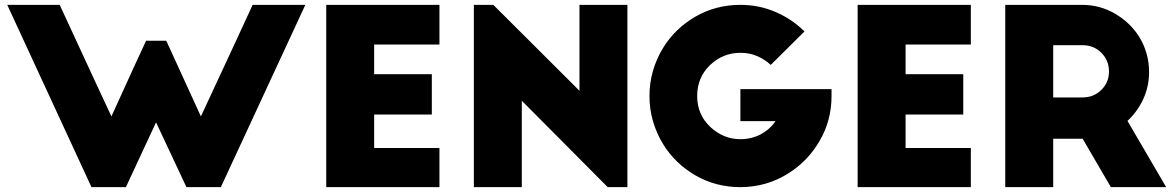

<svg xmlns="http://www.w3.org/2000/svg" viewBox="-20 -770 4839 790"><path d="M747.1 0Q755.9 0 782.2 0Q809.6 0 888.7 0Q975.6 -187.5 1236.3 -750Q1181.6 -750 1019.5 -750Q966.8 -634.8 806.6 -291Q771.5 -369.1 664.1 -602.5Q643.6 -602.5 581.1 -602.5Q544.9 -525.4 438.5 -291Q384.8 -405.3 225.6 -750Q171.9 -750 9.8 -750Q96.7 -562.5 356.4 0Q391.6 0 498 0Q529.3 -66.4 622.1 -266.6Q653.3 -200.2 747.1 0Z M1322.3 0Q1351.6 0 1438.5 0Q1526.4 0 1788.1 0Q1788.1 -40 1788.1 -161.1Q1720.7 -161.1 1519.5 -161.1Q1519.5 -195.3 1519.5 -298.8Q1578.1 -298.8 1756.8 -298.8Q1756.8 -340.8 1756.8 -464.8Q1697.3 -464.8 1519.5 -464.8Q1519.5 -495.1 1519.5 -586.9Q1585.9 -586.9 1788.1 -586.9Q1788.1 -627.9 1788.1 -750Q1671.9 -750 1322.3 -750Q1322.3 -703.1 1322.3 -561.5Q1322.3 -421.9 1322.3 0Z M2561.5 0Q2561.5 -187.5 2561.5 -750Q2512.7 -750 2364.3 -750Q2364.3 -661.1 2364.3 -396.5Q2275.4 -484.4 2009.8 -750Q1989.3 -750 1929.7 -750Q1929.7 -703.1 1929.7 -561.5Q1929.7 -421.9 1929.7 0Q1941.4 0 1979.5 0Q2015.6 0 2127 0Q2127 -88.9 2127 -355.5Q2214.8 -266.6 2480.5 0Q2501 0 2561.5 0Z M3026.4 -403.3Q3026.4 -370.1 3026.4 -271.5Q3062.5 -271.5 3170.9 -271.5Q3147.5 -237.3 3109.4 -216.8Q3070.3 -197.3 3026.4 -197.3Q2957 -197.3 2903.3 -247.1Q2848.6 -297.9 2848.6 -375Q2848.6 -452.1 2902.3 -502.9Q2955.1 -552.7 3026.4 -552.7Q3064.5 -552.7 3095.7 -539.1Q3127 -525.4 3151.4 -502.9Q3197.3 -548.8 3290 -640.6Q3239.3 -691.4 3170.9 -720.7Q3103.5 -750 3026.4 -750Q2924.8 -750 2840.8 -701.2Q2756.8 -652.3 2708 -572.3Q2681.6 -529.3 2667 -479.5Q2652.3 -429.7 2652.3 -375Q2652.3 -320.3 2667 -270.5Q2681.6 -220.7 2708 -177.7Q2756.8 -97.7 2840.8 -48.8Q2924.8 0 3026.4 0Q3080.1 0 3130.9 -14.6Q3180.7 -29.3 3223.6 -56.6Q3303.7 -106.4 3352.5 -190.4Q3401.4 -274.4 3401.4 -375Q3401.4 -384.8 3401.4 -403.3Q3307.6 -403.3 3026.4 -403.3Z M3508.8 0Q3538.1 0 3625 0Q3712.9 0 3974.6 0Q3974.6 -40 3974.6 -161.1Q3907.2 -161.1 3706.1 -161.1Q3706.1 -195.3 3706.1 -298.8Q3764.6 -298.8 3943.4 -298.8Q3943.4 -340.8 3943.4 -464.8Q3883.8 -464.8 3706.1 -464.8Q3706.1 -495.1 3706.1 -586.9Q3772.5 -586.9 3974.6 -586.9Q3974.6 -627.9 3974.6 -750Q3858.4 -750 3508.8 -750Q3508.8 -703.1 3508.8 -561.5Q3508.8 -421.9 3508.8 0Z M4778.3 0Q4738.3 -68.4 4619.1 -272.5Q4659.2 -309.6 4683.6 -361.3Q4708 -414.1 4708 -473.6Q4708 -513.7 4697.3 -550.8Q4686.5 -587.9 4667 -619.1Q4629.9 -677.7 4567.4 -713.9Q4505.9 -750 4431.6 -750Q4327.1 -750 4116.2 -750Q4116.2 -703.1 4116.2 -561.5Q4116.2 -421.9 4116.2 0Q4165 0 4313.5 0Q4313.5 -49.8 4313.5 -199.2Q4343.8 -199.2 4434.6 -199.2Q4463.9 -149.4 4550.8 0Q4565.4 0 4607.4 0Q4650.4 0 4778.3 0ZM4313.5 -584Q4343.8 -584 4434.6 -584Q4480.5 -584 4511.7 -552.7Q4543 -521.5 4543 -475.6Q4543 -430.7 4511.7 -400.4Q4480.5 -369.1 4434.6 -369.1Q4394.5 -369.1 4313.5 -369.1Q4313.5 -422.9 4313.5 -584Z"/></svg>

Font: Big John
Style: Regular
Weight: 400
Designer: Ion Lucin
Version: Version 1.000